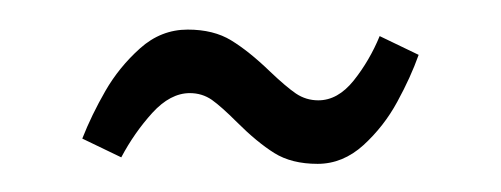

<svg xmlns="http://www.w3.org/2000/svg" viewBox="-20 -746 347 133"><path d="M144 -661.5Q133.5 -672 126.8 -676.8Q120 -681.5 111.5 -681.5Q98 -681.5 85.5 -667.8Q73 -654 64 -637L37 -650Q43.5 -666.5 53 -683Q62.5 -699.5 77 -712.5Q91.5 -725.5 110 -725.5Q128 -725.5 140.2 -718Q152.5 -710.5 167 -696.5Q178 -686 185 -681.2Q192 -676.5 200.5 -676.5Q214 -676.5 225 -690.2Q236 -704 243 -721L270 -708Q264.5 -692.5 255.2 -675.5Q246 -658.5 231.8 -645.5Q217.5 -632.5 200 -632.5Q182 -632.5 170 -640Q158 -647.5 144 -661.5Z"/></svg>

Font: Didactic
Style: Regular
Weight: 400
Designer: Tyler Finck
Foundry: Etcetera Type Co
Version: Version 3.007;FEAKit 1.0